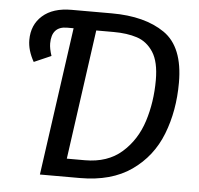

<svg xmlns="http://www.w3.org/2000/svg" viewBox="-50 -741 822 793"><g transform="rotate(5 360.5 -344.5)"><path d="M683 -428Q683 -311 645 -214Q607 -117 523.5 -58.5Q440 0 310 0H144L230 -614H203Q139 -614 139 -543Q139 -522 149 -492L78 -461Q52 -507 52 -550Q52 -613 95 -651Q138 -689 215 -689H382Q519 -689 601 -632.5Q683 -576 683 -428ZM587 -430Q587 -506 561 -546Q535 -586 493.5 -599.5Q452 -613 396 -613H324L249 -75H324Q418 -75 477 -127Q536 -179 561.5 -259Q587 -339 587 -430Z"/></g></svg>

Font: FiraGO
Style: Italic
Weight: 400
Italic angle: -8°
Designer: bBox Type GmbH
Foundry: bBox Type GmbH
Version: Version 1.001